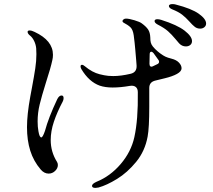

<svg xmlns="http://www.w3.org/2000/svg" viewBox="-20 -875 1040 939"><path d="M988 -760Q988 -749 979.5 -742Q971 -735 959 -735Q942 -735 930 -746Q921 -753 906 -770Q888 -790 870.5 -803.5Q853 -817 823 -829Q806 -836 806 -846Q806 -850 810.5 -852.5Q815 -855 823 -855Q833 -855 839 -853Q917 -833 952.5 -807.5Q988 -782 988 -760ZM374 -550Q374 -558 381 -558Q387 -558 395 -551Q431 -521 467 -512Q471 -511 489.5 -507Q508 -503 534 -503Q571 -503 618 -514Q650 -521 648 -555L646 -581Q644 -603 641.5 -633.5Q639 -664 634 -702Q630 -730 618 -741.5Q606 -753 583 -765Q579 -768 579 -772Q579 -776 584 -780Q589 -784 596 -784Q611 -784 637.5 -776Q664 -768 673 -761Q695 -745 704.5 -730.5Q714 -716 715 -692Q715 -677 717.5 -667Q720 -657 728 -647Q748 -623 778 -604Q789 -597 801.5 -593Q814 -589 819 -588Q843 -582 855.5 -568.5Q868 -555 868 -541Q868 -526 845.5 -513.5Q823 -501 785 -492Q750 -484 740 -481Q710 -474 710 -445V-353Q710 -250 702 -207Q689 -136 646 -83.5Q603 -31 552.5 0Q502 31 462 42Q450 44 447 44Q430 44 430 34Q430 24 452 14Q519 -13 570 -72.5Q621 -132 637 -204Q656 -290 654 -424Q654 -442 643.5 -450Q633 -458 615 -455Q569 -447 531 -447Q495 -447 468 -456Q415 -475 378 -537Q374 -544 374 -550ZM919 -674Q919 -662 910.5 -655Q902 -648 889 -648Q870 -648 856 -663Q840 -682 839 -683Q819 -707 801.5 -722.5Q784 -738 751 -755Q736 -763 736 -772Q736 -781 750 -781Q758 -781 768 -778Q847 -753 883 -725Q919 -697 919 -674ZM136 -445Q147 -504 152.5 -540.5Q158 -577 158 -610Q158 -630 157 -639Q155 -658 147 -674.5Q139 -691 128 -700Q115 -710 115 -719Q115 -726 125 -726Q135 -726 149 -719Q239 -677 239 -607Q239 -593 236 -581Q228 -543 204 -469Q184 -405 174 -364Q164 -323 164 -281Q164 -254 168 -233Q173 -203 182 -203Q189 -203 200 -235Q217 -299 260 -390Q269 -408 281 -408Q291 -408 291 -395Q291 -387 287 -379Q259 -326 243.5 -279.5Q228 -233 228 -190Q228 -132 259 -83Q263 -76 263 -68Q263 -52 249.5 -39Q236 -26 218 -26Q196 -26 179 -46Q144 -87 128 -138Q112 -189 112 -253Q112 -314 128 -402ZM711 -563Q711 -554 715.5 -550.5Q720 -547 728 -551Q732 -553 751 -562Q758 -566 758 -573Q758 -579 754 -583L731 -615Q725 -622 720 -622Q712 -622 712 -609Z"/></svg>

Font: Hina Mincho
Style: Regular
Weight: 400
Designer: satsuyako
Foundry: satsuyako
Version: Version 1.100